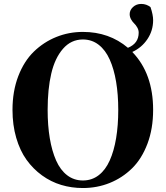

<svg xmlns="http://www.w3.org/2000/svg" viewBox="-20 -928 835 968"><path d="M752 -826.2Q752 -773.9 723.4 -731Q694.8 -688 647 -666Q752 -557.6 752 -374Q752 -279.3 723.4 -203.4Q694.8 -127.4 645.8 -79.3Q596.7 -31.2 533.2 -5.6Q469.7 20 397.9 20Q340.8 20 288.8 4.4Q236.8 -11.2 191.9 -43.7Q147 -76.2 113.8 -122.3Q80.6 -168.5 61.8 -233.2Q43 -297.9 43 -374Q43 -467.8 72 -543.7Q101.1 -619.6 150.6 -667.7Q200.2 -715.8 263.7 -741.5Q327.1 -767.1 397.9 -767.1Q530.3 -767.1 625 -687Q679.2 -709 679.2 -763.2Q679.2 -776.9 672.1 -789.3Q665 -801.8 656.5 -809.8Q647.9 -817.9 640.9 -830.3Q633.8 -842.8 633.8 -856.9Q633.8 -877 650.6 -892.6Q667.5 -908.2 691.9 -908.2Q718.3 -908.2 738.8 -892.1Q752 -853.5 752 -826.2ZM576.2 -374Q576.2 -451.7 565.4 -515.6Q554.7 -579.6 533.2 -627.7Q511.7 -675.8 477.3 -702.4Q442.9 -729 397.9 -729Q338.4 -729 297.6 -682.1Q256.8 -635.3 238.5 -557.1Q220.2 -479 220.2 -374Q220.2 -295.4 231 -231.2Q241.7 -167 262.9 -118.9Q284.2 -70.8 318.6 -44.4Q353 -18.1 397.9 -18.1Q442.9 -18.1 477.3 -44.4Q511.7 -70.8 533.2 -118.9Q554.7 -167 565.4 -231.2Q576.2 -295.4 576.2 -374Z"/></svg>

Font: Noto Serif JP Black
Style: Regular
Weight: 900
Designer: Ryoko NISHIZUKA  (kana & ideographs); Frank Grießhammer (Latin, Greek & Cyrillic); Wenlong ZHANG  (bopomofo); Sandoll Co
Foundry: Adobe Systems Incorporated
Version: Version 1.001;PS 1.001;hotconv 16.6.54;makeotf.lib2.5.65590